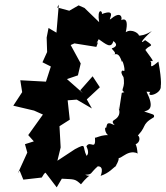

<svg xmlns="http://www.w3.org/2000/svg" viewBox="-20 -770 710 823"><path d="M80 0 159 -9 169 -25 175 -30 223 33 245 -4C300 -1 301 -4 327 20C373 -37 372 -7 345 -21C377 -22 364 -26 399 -57C432 -58 408 -8 411 -16C449 -29 463 -49 481 -62C459 -39 508 -94 480 -105C488 -65 520 -136 571 -112C568 -98 571 -180 544 -147C604 -153 568 -220 556 -175C617 -230 579 -232 640 -268C642 -281 639 -278 598 -292C620 -298 643 -307 608 -377L624 -376C603 -349 675 -367 669 -403C668 -397 676 -414 659 -506C607 -462 640 -504 622 -509C640 -507 643 -501 603 -556C622 -581 648 -567 602 -598C577 -577 586 -598 631 -637C574 -601 551 -628 575 -615C581 -623 546 -650 519 -632C536 -706 500 -690 482 -669C510 -669 511 -735 458 -691C432 -669 491 -738 417 -710C420 -725 395 -737 405 -675L342 -736L317 -747L277 -724L225 -738L232 -750L222 -630L188 -650L180 -609L182 -547L162 -503L198 -485L177 -420L67 -426L75 -375L37 -317L126 -296L164 -279L101 -191L125 -164L87 -152L97 -116L56 -26L64 -39ZM502 -372 491 -301C472 -329 516 -283 470 -256C446 -243 496 -223 453 -241C437 -244 439 -235 435 -222C425 -231 430 -178 464 -188C413 -200 384 -169 387 -184C392 -120 368 -170 351 -144C346 -148 368 -117 351 -102C331 -142 354 -158 302 -131L226 -81L240 -138L235 -229L279 -257L270 -340L309 -343L374 -305L352 -344L408 -396L377 -443L324 -383L335 -371L267 -431L314 -447L326 -498L283 -577L299 -584L393 -569C412 -617 379 -557 403 -602C435 -580 456 -560 466 -594C495 -572 460 -563 460 -563C453 -562 493 -536 460 -536C480 -538 489 -546 503 -504C503 -525 524 -451 507 -468C483 -462 536 -407 508 -446C521 -389 492 -387 513 -375Z"/></svg>

Font: Asimov Aggro
Style: CondIt
Weight: 500
Designer: Google
Version: Version 2.000980; 2014